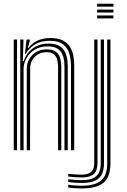

<svg xmlns="http://www.w3.org/2000/svg" viewBox="-20 -814 689 1040"><path d="M364.5 0V-457.2Q364.5 -486.2 357.2 -517.8Q350 -549.2 325.1 -571.1Q300.2 -593 248 -593Q203.5 -593 171 -574.2Q138.5 -555.5 119.2 -522.5H115.2L123.8 -600H141.2V-591.5L130.5 -554.5H134.2Q156.2 -582.5 185.9 -595.2Q215.5 -608 252.8 -608Q296.5 -608 322.4 -593.8Q348.2 -579.5 361 -556.9Q373.8 -534.2 377.9 -508.5Q382 -482.8 382 -460V0ZM54.5 0V-600H72.2V0ZM89.8 0V-600H107.2L103.8 -483.2H108Q123.8 -527.8 158.8 -552.9Q193.8 -578 243 -577.8Q300.2 -577.5 323.6 -545.9Q347 -514.2 347 -456.5V0H329.2V-454.8Q329.2 -507.5 308.5 -535.1Q287.8 -562.8 237.8 -562.8Q198 -562.8 168.9 -545.2Q139.8 -527.8 123.8 -499.9Q107.8 -472 107.8 -441.2V0ZM125 0V-442.2Q125 -484.8 155.1 -515.6Q185.2 -546.5 233.8 -546.5Q268.2 -546.5 285 -531.9Q301.8 -517.2 306.9 -495.5Q312 -473.8 312 -452V0H294.5V-451.2Q294.5 -471.2 290.1 -489.6Q285.8 -508 272.2 -519.8Q258.8 -531.5 231.5 -531.5Q194.2 -531.5 168.9 -506.6Q143.5 -481.8 143.5 -443.5L142.8 0ZM506.2 -778V-793.8H594.5V-778ZM506.2 -746.2V-762H594.5V-746.2ZM506.2 -714.5V-730.2H594.5V-714.5ZM421.5 206.8Q401.5 206.8 381.4 205.4Q361.2 204 349.5 201.5V186.5Q363.2 189.2 383.4 190.6Q403.5 192 421.5 192Q495.5 192 528.1 163.6Q560.8 135.2 560.8 70.5V-600H578.2V70.5Q578.2 143.5 541.6 175.1Q505 206.8 421.5 206.8ZM421.5 177Q403.8 177 383.9 175.6Q364 174.2 349.5 171.8V157Q365.5 159.2 385.4 160.6Q405.2 162 421.5 162Q476.8 162 501.2 140.2Q525.8 118.5 525.8 70.2V-600H543.2V70.2Q543.2 126.8 514.8 151.9Q486.2 177 421.5 177ZM421.5 147.2Q406.8 147.2 386.9 145.8Q367 144.2 349.5 142.2V127.5Q367.2 129.8 387.1 130.9Q407 132 421.5 132Q458 132 474.2 116.9Q490.5 101.8 490.5 70V-600H508V70.2Q508 110.2 487.8 128.8Q467.5 147.2 421.5 147.2Z"/></svg>

Font: Big Shoulders Inline Text Medium
Style: Regular
Weight: 500
Designer: Patric King
Foundry: XO Type Co
Version: Version 1.000